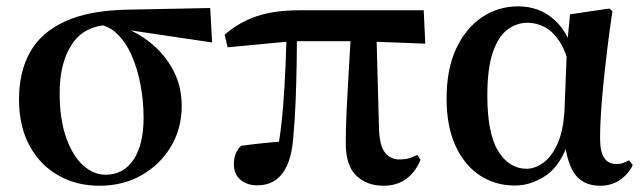

<svg xmlns="http://www.w3.org/2000/svg" viewBox="-20 -572 2039 608"><path d="M294.5 16.2Q222.9 16.2 165.1 -16.3Q107.3 -48.7 73.8 -110.2Q40.2 -171.8 40.2 -257.1Q40.2 -344.6 75.4 -407.2Q110.5 -469.7 186 -504.3Q261.4 -538.9 382.5 -541.4L645.6 -546.6L651.7 -437.5L363.8 -480.3L336.9 -493.5Q249.8 -494 209.4 -434.2Q168.9 -374.4 168.9 -277.8Q168.9 -194.4 189.4 -136.5Q209.8 -78.6 243 -48.6Q276.1 -18.7 314.2 -18.7Q371.3 -18.7 403 -66.6Q434.7 -114.5 434.7 -199.6Q434.7 -251.2 425.1 -302.6Q415.6 -354.1 396.8 -396.8Q378 -439.5 349.4 -466.3Q320.8 -493.2 283.2 -495.5L304.9 -504.5Q350.2 -496.4 394.6 -475.4Q439 -454.4 475.1 -420.2Q511.3 -385.9 533.4 -339.8Q555.4 -293.6 555.4 -235.7Q555.4 -165.4 521.5 -108.2Q487.5 -51.1 428.8 -17.5Q370.1 16.2 294.5 16.2Z M794.5 14.9Q762.3 14.9 741.4 -2.8Q720.6 -20.5 720.6 -51.8Q720.6 -69.5 726.1 -84.4Q731.6 -99.3 743.8 -110.4Q777.2 -114.9 811.4 -118.5Q845.7 -122 884.7 -124.7L858.8 -95.7Q870.4 -159.4 875.9 -227.7Q881.4 -296 884.1 -361.3Q886.8 -426.6 888.3 -482H920.5Q920.5 -431.1 919.5 -371.7Q918.5 -312.4 916.2 -253.3Q913.9 -194.3 909.1 -142.7Q904.4 -64.5 875.8 -24.8Q847.2 14.9 794.5 14.9ZM700.9 -422.1 691.3 -462.2Q737.5 -501.9 793.2 -520.7Q848.9 -539.4 927.8 -539.4H1321.8L1326.7 -433.8L1123.1 -441.5H905ZM1194.5 16.2Q1141.9 16.2 1108.4 -15.6Q1074.9 -47.4 1074.9 -119.3Q1074.9 -169 1077.9 -228.9Q1080.8 -288.8 1084.8 -353.8Q1088.7 -418.8 1092.2 -482H1171.6L1180.3 -160.9Q1182.3 -109.4 1199.6 -88.3Q1216.9 -67.1 1244.2 -67.1Q1263.2 -67.1 1275.7 -70.9Q1288.2 -74.7 1301.6 -81.7L1311.8 -65.8Q1294.4 -24.9 1264.8 -4.3Q1235.2 16.2 1194.5 16.2Z M1610.3 15.5Q1547.6 15.5 1498.7 -17.2Q1449.7 -49.9 1422 -111.3Q1394.2 -172.8 1394.2 -259.4Q1394.2 -354.6 1425.3 -419.6Q1456.3 -484.6 1507.6 -518.3Q1558.8 -551.9 1620.1 -551.9Q1689.7 -551.9 1737.5 -507.5Q1785.3 -463.2 1800 -381.8H1806.5L1785.2 -353.7Q1773.2 -407.4 1752.7 -439.4Q1732.2 -471.4 1706 -485.7Q1679.8 -499.9 1650.4 -499.9Q1615.7 -499.9 1586.8 -478.2Q1558 -456.5 1540.6 -406.1Q1523.2 -355.7 1523.2 -269.8Q1523.2 -149.6 1557.6 -93.6Q1592.1 -37.6 1647.5 -37.6Q1674.2 -37.6 1700.6 -56.6Q1726.9 -75.6 1745.7 -117.3Q1764.5 -159.1 1767.8 -227.4L1775.6 -428L1785.1 -526.6L1909.4 -545L1919.4 -536.5Q1910.9 -481.4 1904.1 -424.9Q1897.2 -368.4 1891.7 -315.4Q1886.2 -262.4 1883.2 -216.4Q1880.2 -170.4 1880.2 -135.4Q1880.2 -91.4 1893.2 -72.1Q1906.2 -52.7 1931.7 -52.7Q1944.9 -52.7 1954.2 -56.3Q1963.5 -60 1972 -64.5L1983.7 -49.4Q1971 -21.7 1944 -2.7Q1917 16.2 1880.5 16.2Q1829.9 16.2 1803.1 -17.1Q1776.3 -50.5 1767.4 -127.3L1782.4 -128.7Q1756.2 -48.4 1709 -16.4Q1661.8 15.5 1610.3 15.5Z"/></svg>

Font: Noto Serif HK ExtraLight
Style: Regular
Weight: 200
Designer: Ryoko NISHIZUKA 西塚涼子 (kana & ideographs); Frank Grießhammer (Latin, Greek & Cyrillic); Wenlong ZHANG 张文龙 (bopomofo); San
Foundry: Adobe
Version: Version 2.002-H1;hotconv 1.1.0;makeotfexe 2.6.0